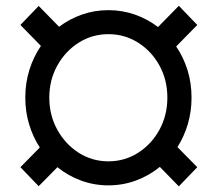

<svg xmlns="http://www.w3.org/2000/svg" viewBox="-20 -638 753 671"><path d="M68.4 -296.9Q68.4 -348.1 82.8 -394Q97.2 -439.9 123 -477.5L51.3 -550.8L115.2 -617.2L186.5 -544.4Q222.7 -571.8 266.6 -587.2Q310.5 -602.5 358.9 -602.5Q407.7 -602.5 451.9 -586.9Q496.1 -571.3 532.2 -543.5L605 -617.7L669.4 -550.8L595.7 -475.6Q621.1 -438.5 635.3 -393.1Q649.4 -347.7 649.4 -296.9Q649.4 -248.5 636.5 -204.6Q623.5 -160.6 600.1 -124L669.4 -53.7L605 13.2L538.6 -54.7Q501.5 -24.4 455.6 -7.3Q409.7 9.8 358.9 9.8Q308.6 9.8 262.9 -7.1Q217.3 -23.9 180.7 -53.7L115.2 12.7L51.3 -53.7L119.1 -122.6Q95.2 -159.2 81.8 -203.4Q68.4 -247.6 68.4 -296.9ZM152.3 -296.9Q152.3 -235.4 180.2 -184.8Q208 -134.3 254.9 -104.2Q301.8 -74.2 358.9 -74.2Q416 -74.2 462.9 -104.2Q509.8 -134.3 537.4 -184.8Q564.9 -235.4 564.9 -296.9Q564.9 -358.4 537.4 -408.7Q509.8 -459 462.9 -488.8Q416 -518.6 358.9 -518.6Q301.8 -518.6 254.9 -488.8Q208 -459 180.2 -408.7Q152.3 -358.4 152.3 -296.9Z"/></svg>

Font: Vazirmatn RD UI FD
Style: Regular
Weight: 400
Designer: Saber Rastikerdar
Foundry: Saber Rastikerdar
Version: Version 33.003